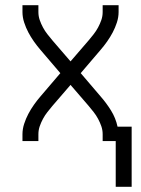

<svg xmlns="http://www.w3.org/2000/svg" viewBox="-20 -540 540 735"><path d="M423 175V0H373V-26Q373 -42 368 -56.5Q363 -71 355.5 -85Q348 -99 338.5 -111Q329 -123 319 -135L250 -215L181 -135Q171 -123 161.5 -111Q152 -99 144.5 -85Q137 -71 132 -56.5Q127 -42 127 -26V0H66V-26Q66 -46 72.5 -66Q79 -86 88.5 -104Q98 -122 110 -139Q122 -156 135 -171L211 -260L135 -349Q122 -364 110 -381Q98 -398 88.5 -416Q79 -434 72.5 -454Q66 -474 66 -494V-520H127V-494Q127 -478 132 -463.5Q137 -449 144.5 -435Q152 -421 161.5 -409Q171 -397 181 -385L250 -305L319 -385Q329 -397 338.5 -409Q348 -421 355.5 -435Q363 -449 368 -463.5Q373 -478 373 -494V-520H434V-494Q434 -474 427.5 -454Q421 -434 411.5 -416Q402 -398 390 -381Q378 -364 365 -349L289 -260L365 -171Q387 -146 405 -117Q423 -88 430 -55H484V175Z"/></svg>

Font: Iosevka Curly Light
Style: Regular
Weight: 300
Monospace: yes
Designer: Belleve Invis
Foundry: Belleve Invis
Version: Version 22.1.2; ttfautohint (v1.8.4)